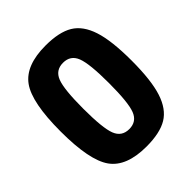

<svg xmlns="http://www.w3.org/2000/svg" viewBox="-199 -826 962 962"><g transform="rotate(-45 282.5 -345.0)"><path d="M282 -703Q378 -703 431 -671Q484 -639 509 -562Q534 -485 534 -345Q534 -205 509 -128Q484 -51 431 -19Q378 13 282 13Q141 13 86 -63.5Q31 -140 31 -345Q31 -550 86 -626.5Q141 -703 282 -703ZM355 -531Q336 -580 283 -580Q230 -580 211 -531Q192 -482 192 -345Q192 -208 211 -159Q230 -110 283 -110Q336 -110 355 -159Q374 -208 374 -345Q374 -482 355 -531Z"/></g></svg>

Font: exo2condensed_b
Style: Bold
Weight: 700
Width: 3
Designer: Natanael Gama
Version: Version 1.001;PS 001.001;hotconv 1.0.70;makeotf.lib2.5.58329